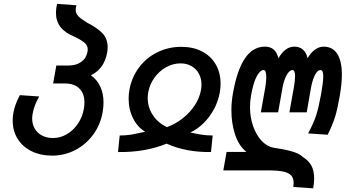

<svg xmlns="http://www.w3.org/2000/svg" viewBox="-20 -808 1840 1021"><path d="M47.5 -166.5Q47.5 -187.5 51 -207Q54.5 -228 62.5 -250.5Q70.5 -273 85.5 -302L188.5 -295Q174.5 -270 166.2 -248.8Q158 -227.5 153.5 -203.5Q151 -188.5 151 -178Q151 -147.5 164.8 -124Q178.5 -100.5 203.8 -87.2Q229 -74 262 -74Q300.5 -74 335.2 -94.2Q370 -114.5 394 -149.8Q418 -185 426 -229Q429 -247 429 -263Q429 -310.5 402.2 -337.2Q375.5 -364 326.5 -364H262.5L279.5 -459.5H344Q385.5 -459.5 412.5 -479.2Q439.5 -499 445.5 -533.5Q446.5 -541.5 446.5 -545Q446.5 -565.5 430.5 -579.8Q414.5 -594 377 -612.5Q326.5 -632.5 302 -664Q277.5 -695.5 277.5 -740Q277.5 -762 283.5 -787.5L386.5 -780Q382.5 -765.5 382.5 -756Q382.5 -736 396.8 -721.5Q411 -707 446.5 -685.5Q495.5 -661 524 -632Q552.5 -603 552.5 -556Q552.5 -545 550 -529Q542 -485.5 520.8 -455.5Q499.5 -425.5 463.5 -407.5Q496.5 -384 513.5 -347Q530.5 -310 530.5 -263.5Q530.5 -239 526 -212.5Q514.5 -145.5 476 -92.8Q437.5 -40 380.5 -10.2Q323.5 19.5 258 19.5Q195 19.5 147.2 -4.2Q99.5 -28 73.5 -70.2Q47.5 -112.5 47.5 -166.5Z M752 -107.5Q712 -131 688 -178.2Q664 -225.5 664 -283Q664 -309 668 -329.5Q680 -396.5 719 -448.8Q758 -501 816.8 -530Q875.5 -559 944 -559Q1007 -559 1054.2 -534.5Q1101.5 -510 1127.2 -465.5Q1153 -421 1153 -363Q1153 -340 1148.5 -315Q1140.5 -269.5 1117.8 -227.2Q1095 -185 1062.2 -152.8Q1029.5 -120.5 992 -103.5Q1025.5 -96 1052.2 -91.8Q1079 -87.5 1111 -87.5L1102 0.5Q970 2.5 866 -44Q749.5 3 607.5 0.5L616.5 -87.5Q650 -87.5 677.8 -92.2Q705.5 -97 752 -107.5ZM765.5 -287Q765.5 -238 792.5 -196.2Q819.5 -154.5 868 -132Q914 -149 952.8 -179.8Q991.5 -210.5 1016.8 -249.8Q1042 -289 1049 -330.5Q1051.5 -346.5 1051.5 -358Q1051.5 -390.5 1037.5 -416.2Q1023.5 -442 998.2 -456.5Q973 -471 940.5 -471Q900 -471 863.2 -450.5Q826.5 -430 801 -394.5Q775.5 -359 768 -316Q765.5 -300 765.5 -287Z M1541.5 165Q1541.5 139.5 1528.5 125Q1515.5 110.5 1485.5 104.2Q1455.5 98 1401.5 98H1167.5L1185 0H1290.5Q1250 -32.5 1230.2 -92Q1210.5 -151.5 1210.5 -222.5Q1210.5 -265.5 1218.5 -311Q1240.5 -436 1282.8 -498Q1325 -560 1389 -560Q1418.5 -560 1436.2 -543.8Q1454 -527.5 1460.5 -497.5Q1476.5 -527 1498.2 -543.5Q1520 -560 1544.5 -560Q1573 -560 1591.2 -544Q1609.5 -528 1615.5 -498.5Q1632.5 -527.5 1654.8 -543.8Q1677 -560 1700.5 -560Q1748.5 -560 1773.2 -522Q1798 -484 1798 -411Q1798 -363 1786.5 -297Q1774.5 -227.5 1762 -187Q1749.5 -146.5 1722.5 -91.5L1618.5 -98.5Q1648.5 -155 1661.5 -195.2Q1674.5 -235.5 1687.5 -307.5Q1699 -371.5 1699 -402.5Q1699 -435.5 1684.5 -435.5Q1667.5 -435.5 1653.8 -407Q1640 -378.5 1632.5 -334.5L1611 -210.5H1519L1542.5 -342Q1549 -379 1549 -402.5Q1549 -435.5 1535 -435.5Q1519 -435.5 1503.8 -407.8Q1488.5 -380 1481 -334.5L1459 -210.5H1367L1390.5 -342Q1396 -376.5 1396 -397.5Q1396 -416 1392.5 -425.8Q1389 -435.5 1382 -435.5Q1363 -435.5 1345 -402Q1327 -368.5 1314.5 -297Q1309.5 -269 1309.5 -238.5Q1309.5 -184.5 1326 -137.2Q1342.5 -90 1371 -59.5Q1399.5 -29 1434.5 -22.5Q1486 -15 1516.5 -7.2Q1547 0.5 1563.5 8.5Q1580 16.5 1592 28Q1621.5 46.5 1636 73.2Q1650.5 100 1650.5 140.5Q1650.5 165.5 1645.5 193.5L1540 186.5Q1541.5 175.5 1541.5 165Z"/></svg>

Font: JuliaMono MediumItalic
Style: Regular
Weight: 500
Italic angle: -9°
Monospace: yes
Designer: cormullion
Foundry: corm
Version: Version 0.049; ttfautohint (v1.8.4)